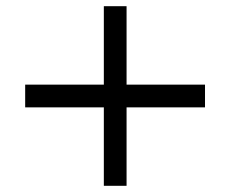

<svg xmlns="http://www.w3.org/2000/svg" viewBox="-20 -600 743 620"><path d="M315.3 0V-253.3H61.3V-326.7H315.3V-580H388.7V-326.7H642V-253.3H388.7V0Z"/></svg>

Font: M PLUS 1 Thin
Style: Regular
Weight: 100
Designer: Coji Morishita
Foundry: UNDERFOREST DESIGN
Version: Version 1.001